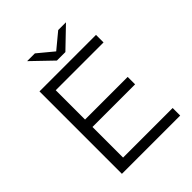

<svg xmlns="http://www.w3.org/2000/svg" viewBox="-242 -1017 1153 1153"><g transform="rotate(-45 334.5 -440.5)"><path d="M609 -64V0H114V-700H594V-636H188V-387H550V-324H188V-64ZM520 -881 391 -757H319L190 -881H256L355 -799L454 -881Z"/></g></svg>

Font: Montserrat-Regular
Style: Regular
Weight: 400
Version: Version 7.200